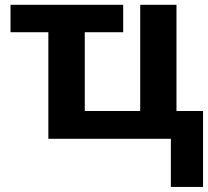

<svg xmlns="http://www.w3.org/2000/svg" viewBox="-20 -566 848 783"><path d="M676.8 0H177.2V-434.6H22.9V-546.4H482.4V-434.6H325.7V-113.3H551.8V-546.4H699.7V-113.3H808.1V196.3H676.8Z"/></svg>

Font: Viking Open Sans
Style: Bold
Weight: 700
Foundry: Ascender Corporation
Version: Version 2.001